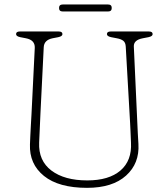

<svg xmlns="http://www.w3.org/2000/svg" viewBox="-20 -844 770 878"><path d="M575 -281 555 -631Q554 -649.5 543.8 -657.5Q533.5 -665.5 514 -669L488 -674Q469 -678 469 -688Q469 -700 486 -700H661Q678 -700 678 -688Q678 -678 659 -674L633 -669Q590.5 -661 592 -631L608 -281Q609 -257 610.2 -234Q611.5 -211 613 -186Q618.5 -97 556.5 -41Q494.5 15 378 15Q248.5 15 181 -39.5Q113.5 -94 117 -184Q117.5 -200.5 118.8 -226Q120 -251.5 121.5 -277.2Q123 -303 124 -321L139 -625Q140.5 -661 98.5 -669L72.5 -674Q53.5 -678 53.5 -688Q53.5 -700 70.5 -700H248.5Q265.5 -700 265.5 -688Q265.5 -678 246.5 -674L220.5 -669Q181.5 -661 180 -628L165 -326Q163 -285.5 161.8 -253.5Q160.5 -221.5 159 -192Q155.5 -109 215.2 -64Q275 -19 379 -19Q478 -19 530.8 -64.2Q583.5 -109.5 579 -192Q577.5 -223.5 576.8 -243.2Q576 -263 575 -281ZM250 -807.5Q250 -823.5 267 -823.5H474Q491 -823.5 491 -807.5Q491 -791.5 474 -791.5H267Q250 -791.5 250 -807.5Z"/></svg>

Font: Fraunces 9pt SuperSoft Thin
Style: Regular
Weight: 100
Version: Version 1.000;[b76b70a41]